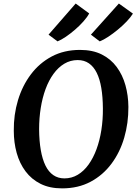

<svg xmlns="http://www.w3.org/2000/svg" viewBox="-20 -1028 757 1058"><path d="M322 10Q253.5 10 203.5 -15Q153.5 -40 120.8 -83.8Q88 -127.5 72 -185Q56 -242.5 56 -307.5Q55 -395.5 79 -475.5Q103 -555.5 150 -618Q197 -680.5 265 -716.8Q333 -753 421 -753Q490.5 -753 540.5 -728Q590.5 -703 623 -659Q655.5 -615 671.2 -558.5Q687 -502 687.5 -439Q688 -350 664.5 -269.2Q641 -188.5 594.2 -125.8Q547.5 -63 479.2 -26.5Q411 10 322 10ZM335 -45Q375 -45 408.5 -65Q442 -85 468 -121.2Q494 -157.5 511.8 -205.8Q529.5 -254 538.5 -311.2Q547.5 -368.5 547 -430.5Q546.5 -494 538.2 -543.2Q530 -592.5 513 -626.8Q496 -661 470 -679Q444 -697 408 -697Q368 -697 334.5 -677Q301 -657 275 -621.2Q249 -585.5 231.2 -537.5Q213.5 -489.5 204.5 -433Q195.5 -376.5 195.5 -315.5Q196 -251 204.8 -200.8Q213.5 -150.5 230.5 -115.8Q247.5 -81 273.8 -63Q300 -45 335 -45ZM247.5 -837 397 -1008.5 471.5 -954Q461 -934 440.2 -910.5Q419.5 -887 393.8 -864.8Q368 -842.5 342.5 -825.2Q317 -808 297 -800ZM481 -837 635 -1008.5 712.5 -953Q700.5 -933.5 678.5 -910.2Q656.5 -887 629.5 -864.8Q602.5 -842.5 576.2 -825.2Q550 -808 529.5 -800Z"/></svg>

Font: Merriweather SemiBold
Style: Italic
Weight: 600
Italic angle: -7.8°
Version: Version 2.101